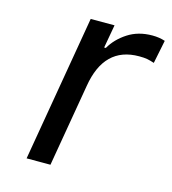

<svg xmlns="http://www.w3.org/2000/svg" viewBox="-85 -598 601 669"><g transform="rotate(15 215.0 -263.5)"><path d="M161 -527H247L232 -443H238Q258 -478 295.5 -502.5Q333 -527 384 -527Q409 -527 430 -520L413 -436Q398 -441 387 -443Q376 -445 358 -445Q232 -445 208 -298L157 0H71Z"/></g></svg>

Font: Be Vietnam
Style: Italic
Weight: 400
Italic angle: -9.33299°
Designer: Gabriel Lam
Foundry: TypeRant
Version: Version 3.000